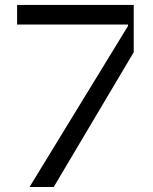

<svg xmlns="http://www.w3.org/2000/svg" viewBox="-20 -747 611 767"><path d="M98 0 491.5 -643.5V-649.1H48.3V-727.3H514.2V-538.4L194.6 0Z"/></svg>

Font: Riot Sans
Style: Regular
Weight: 400
Designer: Rasmus Andersson
Foundry: rsms
Version: Version 3.005